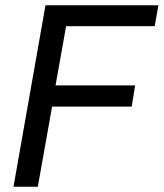

<svg xmlns="http://www.w3.org/2000/svg" viewBox="-20 -706 619 726"><path d="M31 0 152 -686H579L565 -607H230L190 -383H491L478 -303H177L123 0Z"/></svg>

Font: Archivo SemiCondensed
Style: Italic
Weight: 400
Width: 4
Italic angle: -10°
Designer: Hector Gatti
Foundry: Omnibus-Type
Version: Version 2.001